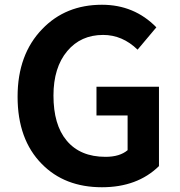

<svg xmlns="http://www.w3.org/2000/svg" viewBox="-20 -774 757 808"><path d="M156 -84Q54 -187 54 -367Q54 -545 158 -652Q256 -754 409 -754Q545 -754 638 -659L559 -565Q495 -627 414 -627Q320 -627 263 -559Q205 -490 205 -372Q205 -249 260 -183Q317 -114 424 -114Q484 -114 517 -142V-288H386V-409H649V-75Q558 14 409 14Q252 14 156 -84Z"/></svg>

Font: KaiGen Gothic SC Bold
Style: Bold
Weight: 700
Designer: Ryoko NISHIZUKA Ë•øÂ°öÊ∂ºÂ≠ê (kana & ideographs); Paul D. Hunt (Latin, Greek & Cyrillic); Wenlong ZHANG Âº†ÊñáÈæô (bopom
Version: Version 1.001 October 10, 2014